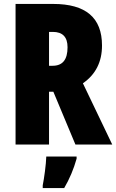

<svg xmlns="http://www.w3.org/2000/svg" viewBox="-20 -734 590 975"><path d="M250 -714H59V0H229V-268H251L363 0H550L401 -311C466 -356 498 -420 498 -503C498 -644 416 -714 250 -714ZM248 -572C298 -572 323 -546 323 -494C323 -431 298 -400 247 -400H229V-572ZM369 72V61H215C214 101 204 173 197 207V221H306C333 175 354 125 369 72Z"/></svg>

Font: Noto Sans Ethiopic ExtraCondensed Black
Style: Regular
Weight: 900
Width: 2
Designer: Monotype Design Team
Foundry: Monotype Imaging Inc.
Version: Version 2.102